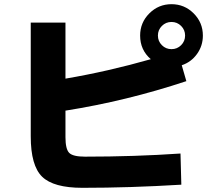

<svg xmlns="http://www.w3.org/2000/svg" viewBox="-20 -855 1040 918"><path d="M293 -747V-479Q498 -514 701 -572Q650 -616 650 -685Q650 -747 694 -791Q738 -835 800 -835Q862 -835 906 -791Q950 -747 950 -685Q950 -636 922 -597Q894 -558 849 -543L871 -467Q584 -372 293 -326V-199Q293 -142 311 -124Q329 -106 386 -106Q625 -106 843 -121L847 28Q601 43 374 43Q236 43 181.5 -10Q127 -63 127 -203V-747ZM846 -639Q865 -658 865 -685Q865 -712 846 -731Q827 -750 800 -750Q773 -750 754 -731Q735 -712 735 -685Q735 -658 754 -639Q773 -620 800 -620Q827 -620 846 -639Z"/></svg>

Font: Mplus 1p ExtraBold
Style: Regular
Weight: 800
Version: Version 1.061